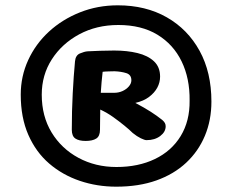

<svg xmlns="http://www.w3.org/2000/svg" viewBox="-20 -979 850 722"><path d="M58 -623Q58 -692 86 -753Q114 -814 164 -860Q214 -906 280.5 -932.5Q347 -959 423 -959Q528 -959 607 -914Q686 -869 730.5 -788Q775 -707 775 -597Q775 -527 750.5 -468.5Q726 -410 680 -367Q634 -324 568 -300.5Q502 -277 417 -277Q345 -277 280 -299Q215 -321 165 -364Q115 -407 86.5 -472Q58 -537 58 -623ZM137 -623Q137 -542 174 -481Q211 -420 275 -385.5Q339 -351 418 -351Q500 -351 562.5 -381Q625 -411 659.5 -467.5Q694 -524 693 -601Q694 -684 663 -748Q632 -812 572 -848.5Q512 -885 425 -885Q343 -885 278 -850Q213 -815 175 -756Q137 -697 137 -623ZM302 -449Q277 -449 263.5 -458Q250 -467 250 -491Q250 -562 253.5 -628.5Q257 -695 262 -748Q264 -771 280.5 -778Q297 -785 309 -786Q328 -787 355.5 -788Q383 -789 409 -789Q458 -789 497 -779.5Q536 -770 559 -748.5Q582 -727 582 -691Q582 -669 571.5 -649.5Q561 -630 540.5 -614.5Q520 -599 489 -592Q523 -574 546.5 -559Q570 -544 590 -528Q597 -522 600 -516.5Q603 -511 603 -504Q603 -483 582.5 -467.5Q562 -452 531 -452Q524 -452 509.5 -459Q495 -466 479 -479Q467 -491 448 -506.5Q429 -522 406 -538.5Q383 -555 357 -567Q357 -553 356.5 -533Q356 -513 356 -491Q356 -467 342 -458Q328 -449 302 -449ZM359 -630Q366 -630 382 -630Q398 -630 409 -630Q426 -630 440.5 -636.5Q455 -643 464.5 -654Q474 -665 474 -677Q474 -698 455 -704Q436 -710 411 -711Q405 -711 388.5 -710.5Q372 -710 366 -709Q364 -690 362 -670.5Q360 -651 359 -630Z"/></svg>

Font: Playpen Sans
Style: Bold
Weight: 700
Designer: Laura Meseguer, Veronika Burian, José Scaglione
Foundry: TypeTogether
Version: Version 1.001